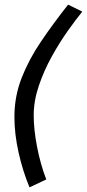

<svg xmlns="http://www.w3.org/2000/svg" viewBox="-20 -764 374 826"><path d="M42 -261Q42 -349 73 -428.5Q104 -508 156.5 -585.5Q209 -663 273 -744L334 -714Q307 -681 271.5 -631Q236 -581 202.5 -520.5Q169 -460 147 -395Q125 -330 125 -268Q125 -207 139.5 -132Q154 -57 179 8L107 42Q78 -27 60 -107.5Q42 -188 42 -261Z"/></svg>

Font: Raleway Medium
Style: Italic
Weight: 500
Italic angle: -12°
Designer: Matt McInerney, Pablo Impallari, Rodrigo Fuenzalida
Foundry: Matt McInerney, Pablo Impallari, Rodrigo Fuenzalida
Version: Version 4.026